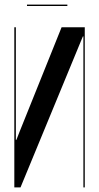

<svg xmlns="http://www.w3.org/2000/svg" viewBox="-20 -818 432 838"><path d="M248.8 -699 67.2 -247.5 51.5 -207.5H49.2V-247.5V-699H42.5V0H69.5L325.2 -619.2L341.8 -659.2H344V-619.2V0H350V-699ZM274 -797.8H97.8V-791.8H274Z"/></svg>

Font: Moniqa Black
Style: Regular
Weight: 900
Designer: Rajesh Rajput
Foundry: Rajesh Rajput
Version: Version 1.000